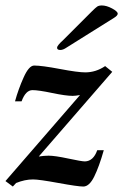

<svg xmlns="http://www.w3.org/2000/svg" viewBox="-20 -673 451 703"><path d="M273 -325Q256 -322 246 -322Q221 -322 171 -332.5Q121 -343 99 -343Q74 -343 59 -302H35Q47 -346 66.5 -389.5Q86 -433 105 -433Q133 -433 199 -420.5Q265 -408 292 -408Q331 -408 365 -431L391 -410L122 -100Q142 -103 158 -103Q181 -103 230 -92.5Q279 -82 291 -82Q322 -83 336 -123H360Q343 -63 325 -26.5Q307 10 285 10Q265 10 194 -3Q123 -16 101 -16Q71 -16 39 -3L27 10L0 -10ZM189 -498Q189 -503 195.5 -510.5Q202 -518 209 -524L316 -631Q330 -645 336 -649Q342 -653 353 -653Q370 -653 390.5 -642Q411 -631 411 -623Q411 -616 398 -608L224 -499Q211 -490 201 -490Q189 -490 189 -498Z"/></svg>

Font: Unna Medium
Style: Italic
Weight: 500
Italic angle: -8.05°
Designer: Jorge de Buen Unna
Foundry: Omnibus-Type
Version: Version 2.008